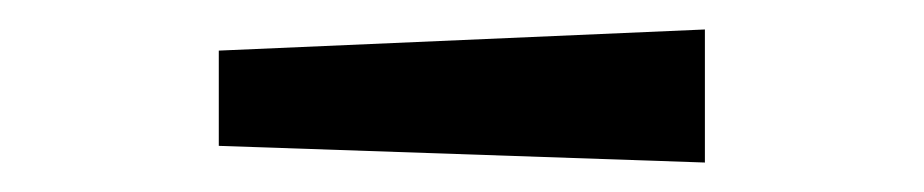

<svg xmlns="http://www.w3.org/2000/svg" viewBox="-20 -867 621 129"><path d="M127 -833 453.6 -847.2V-757.8L127 -769Z"/></svg>

Font: Metamorphous
Style: Regular
Weight: 400
Designer: James Grieshaber
Foundry: James Grieshaber
Version: Version 1.001